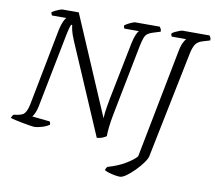

<svg xmlns="http://www.w3.org/2000/svg" viewBox="-101 -813 1256 1122"><g transform="rotate(10 527.5 -252.0)"><path d="M139 0Q131 0 111.5 -3Q92 -6 68.5 -10.5Q45 -15 24.5 -19.5Q4 -24 -7 -28Q-5 -33 -1.5 -39.5Q2 -46 6 -49L32 -53Q46 -56 57 -61Q68 -66 77.5 -83.5Q87 -101 94 -140L180 -584Q187 -616 196 -635Q205 -654 211 -659H126Q124 -662 122 -667Q120 -672 120 -678Q127 -683 139 -689Q151 -695 163.5 -699.5Q176 -704 182 -704H277L527 -120Q528 -137 529.5 -152.5Q531 -168 534.5 -188Q538 -208 543 -236L612 -582Q619 -614 627.5 -633Q636 -652 642 -657H556Q555 -659 553 -663.5Q551 -668 551 -675Q557 -680 569.5 -687Q582 -694 595 -699Q608 -704 612 -704H758Q761 -700 765 -692.5Q769 -685 768 -676L723 -662Q704 -656 693 -647.5Q682 -639 675.5 -622Q669 -605 662 -572L580 -154Q571 -108 567.5 -75Q564 -42 564 -20Q555 -14 545 -9.5Q535 -5 525.5 -3Q516 -1 508 0L278 -535Q262 -573 257.5 -593.5Q253 -614 252 -625H246Q243 -619 241 -613.5Q239 -608 236.5 -598Q234 -588 229 -565L141 -118Q136 -96 128.5 -80Q121 -64 115 -58L220 -47Q222 -45 224 -39Q226 -33 225 -28Q206 -15 179.5 -7.5Q153 0 139 0ZM680 200Q669 200 650.5 197Q632 194 614.5 188.5Q597 183 587 177Q589 172 592 165.5Q595 159 599 156Q659 139 703 112.5Q747 86 765 64L891 -584Q898 -619 908 -637Q918 -655 922 -659H837Q836 -662 833.5 -666Q831 -670 832 -677Q838 -683 850.5 -689Q863 -695 875.5 -699.5Q888 -704 893 -704H1053Q1056 -700 1059.5 -693.5Q1063 -687 1062 -676L1019 -663Q992 -655 979 -637.5Q966 -620 957 -577L829 52Q826 67 808.5 91.5Q791 116 766.5 141Q742 166 718.5 183Q695 200 680 200Z"/></g></svg>

Font: Texturina 12pt Thin
Style: Italic
Weight: 250
Italic angle: -11°
Designer: Guillermo Torres Carreño
Foundry: Omnibus-Type
Version: Version 1.002